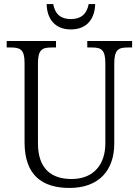

<svg xmlns="http://www.w3.org/2000/svg" viewBox="-20 -916 684 946"><path d="M329 -771C409 -771 447 -824 449 -896H417C407 -843 375 -822 329 -822C283 -822 252 -843 242 -896H210C211 -824 250 -771 329 -771ZM323 10C469 10 543 -79 543 -208V-603C543 -672 564 -682 610 -682H631V-714H410V-682H433C478 -682 499 -672 499 -605V-209C499 -113 448 -34 332 -34C233 -34 167 -85 167 -210V-603C167 -672 188 -682 234 -682H256V-714H13V-682H34C80 -682 101 -672 101 -606V-215C101 -53 187 10 323 10Z"/></svg>

Font: Noto Serif Georgian SemiCondensed Light
Style: Regular
Weight: 300
Width: 4
Designer: Monotype Design Team, Akaki Razmadze
Foundry: Google LLC
Version: Version 2.003